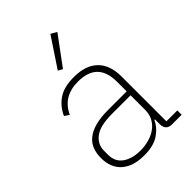

<svg xmlns="http://www.w3.org/2000/svg" viewBox="-224 -858 970 970"><g transform="rotate(-45 261.0 -373.0)"><path d="M431 0Q390 0 388 -42V-79H384Q366 -40 327 -14Q288 12 222 12Q143 12 100 -26Q57 -64 57 -133Q57 -166 67 -193Q77 -220 100.5 -239.5Q124 -259 161.5 -269.5Q199 -280 254 -280H387V-348Q387 -420 352 -454.5Q317 -489 248 -489Q141 -489 100 -399L75 -416Q96 -463 137 -491.5Q178 -520 249 -520Q334 -520 378 -476.5Q422 -433 422 -352V-31H500V0ZM225 -19Q258 -19 287.5 -27.5Q317 -36 339 -52Q361 -68 374 -92Q387 -116 387 -148V-252H254Q170 -252 132 -223.5Q94 -195 94 -148V-120Q94 -70 130.5 -44.5Q167 -19 225 -19ZM239 -587 215 -600 320 -758 352 -740Z"/></g></svg>

Font: IBM Plex Sans Arabic ExtLt
Style: Regular
Weight: 200
Designer: Mike Abbink, Paul van der Laan, Pieter van Rosmalen, Wael Morcos, Khajak Apelian
Foundry: Bold Monday
Version: Version 1.2